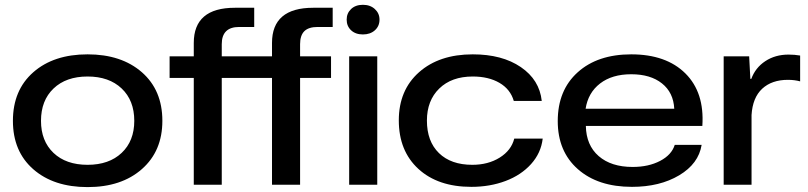

<svg xmlns="http://www.w3.org/2000/svg" viewBox="-20 -761 3327 791"><path d="M33.2 -263.2Q33.2 -389.6 117.2 -463.4Q201.2 -537.1 340.8 -537.1Q480 -537.1 564.5 -463.4Q648.9 -389.6 648.9 -263.2Q648.9 -138.7 564.7 -64.5Q480.5 9.8 340.8 9.8Q201.2 9.8 117.2 -63.7Q33.2 -137.2 33.2 -263.2ZM148.9 -263.2Q148.9 -180.2 200.4 -131.1Q252 -82 340.8 -82Q429.2 -82 481.2 -131.1Q533.2 -180.2 533.2 -263.2Q533.2 -347.2 481.2 -396.5Q429.2 -445.8 340.8 -445.8Q252.4 -445.8 200.7 -396.5Q148.9 -347.2 148.9 -263.2Z M778.3 0V-439.9H678.7V-528.8H778.3V-584Q778.3 -729 947.8 -729H1027.3V-649.9H965.3Q893.6 -649.9 893.6 -579.1V-528.8H1100.6V-584Q1100.6 -729 1270.5 -729H1350.6V-649.9H1288.6Q1251.5 -649.9 1233.9 -632.6Q1216.3 -615.2 1216.3 -579.1V-528.8H1343.8V-439.9H1216.3V0H1100.6V-439.9H893.6V0Z M1418.5 0V-528.8H1534.2V0ZM1408.2 -680.2Q1408.2 -706.5 1426.5 -723.9Q1444.8 -741.2 1475.1 -741.2Q1505.4 -741.2 1524.4 -723.6Q1543.5 -706.1 1543.5 -680.2Q1543.5 -653.3 1524.4 -636.2Q1505.4 -619.1 1475.1 -619.1Q1444.8 -619.1 1426.5 -636.2Q1408.2 -653.3 1408.2 -680.2Z M1921.9 8.8Q1784.2 8.8 1703.6 -65.2Q1623 -139.2 1623 -265.1Q1623 -389.6 1706.3 -463.4Q1789.6 -537.1 1927.7 -537.1Q2048.8 -537.1 2125.7 -484.6Q2202.6 -432.1 2211.9 -345.2H2096.7Q2082.5 -393.6 2037.6 -419.7Q1992.7 -445.8 1927.7 -445.8Q1840.3 -445.8 1789.6 -396.2Q1738.8 -346.7 1738.8 -264.2Q1738.8 -178.7 1788.3 -130.4Q1837.9 -82 1925.8 -82Q1991.2 -82 2038.8 -111.8Q2086.4 -141.6 2098.6 -189.9H2215.8Q2209 -130.9 2168 -85.2Q2127 -39.6 2062.7 -15.4Q1998.5 8.8 1921.9 8.8Z M2583.5 8.8Q2443.4 8.8 2360.6 -64.2Q2277.8 -137.2 2277.8 -262.2Q2277.8 -389.2 2359.9 -463.1Q2441.9 -537.1 2580.6 -537.1Q2724.6 -537.1 2803.7 -458.5Q2882.8 -379.9 2873.5 -242.2H2393.6Q2395 -162.6 2446.5 -117.9Q2498 -73.2 2586.4 -73.2Q2651.9 -73.2 2699.5 -98.1Q2747.1 -123 2759.8 -164.1H2870.6Q2857.9 -86.4 2778.1 -38.8Q2698.2 8.8 2583.5 8.8ZM2392.6 -313H2757.8Q2754.4 -379.9 2707 -417.5Q2659.7 -455.1 2580.6 -455.1Q2501.5 -455.1 2452.1 -417Q2402.8 -378.9 2392.6 -313Z M2961.4 0V-528.8H3066.4L3071.3 -436H3075.2Q3091.8 -481.9 3132.8 -509Q3173.8 -536.1 3228.5 -536.1Q3253.9 -536.1 3276.4 -532.2V-425.8Q3253.4 -432.1 3226.1 -432.1Q3159.7 -432.1 3120.1 -395.5Q3080.6 -358.9 3076.2 -287.1V0Z"/></svg>

Font: Lumene Sans Expanded Medium
Style: Regular
Weight: 500
Width: 7
Designer: Deni Anggara
Version: Version 1.003;Glyphs 3.1.2 (3151)